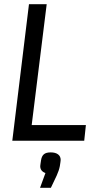

<svg xmlns="http://www.w3.org/2000/svg" viewBox="-20 -675 490 921"><path d="M39 0 119 -655H204L132 -75H392L384 0ZM252 167 224 226H172L198 155Q173 146 173 122L174 113L177 93Q180 74 190.5 65Q201 56 223 56Q246 56 258.5 65.5Q271 75 271 92Q271 99 270 102L267 122Q263 143 252 167Z"/></svg>

Font: Ropa Sans
Style: Italic
Weight: 400
Version: Version 1.100